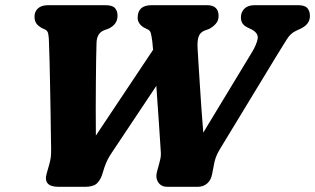

<svg xmlns="http://www.w3.org/2000/svg" viewBox="-20 -720 1214 740"><path d="M908.5 -652.5Q908.5 -673.5 922.2 -686.8Q936 -700 961 -700H1129Q1155 -700 1164.8 -688.5Q1174.5 -677 1174.5 -658.5Q1174.5 -627 1140.5 -610.5L1119.5 -600.5Q1100 -591.5 1085.8 -569Q1071.5 -546.5 1048.5 -509L826.5 -143.5Q816 -126 811 -111Q806 -96 803 -77L797.5 -49Q793.5 -26 778.5 -13Q763.5 0 742 0H624.5Q601.5 0 590 -17.2Q578.5 -34.5 585 -58L593.5 -89Q596.5 -99.5 598.5 -109.8Q600.5 -120 600 -131Q597 -175.5 592.5 -245.5Q588 -315.5 582.5 -389L411.5 -132.5Q402 -118.5 395.2 -105.5Q388.5 -92.5 382.5 -75L373.5 -46.5Q366 -24 352.2 -12Q338.5 0 307.5 0H206Q145 0 160 -51.5L170 -87Q174 -100.5 175.8 -114.5Q177.5 -128.5 177 -150Q176.5 -171.5 176 -209.5Q175.5 -247.5 174.8 -294.8Q174 -342 173 -391.2Q172 -440.5 171 -485.8Q170 -531 168.5 -564Q168 -577 166 -589.2Q164 -601.5 152.5 -607L144 -610.5Q128.5 -618.5 120.8 -628.8Q113 -639 113 -655.5Q113 -675.5 126.5 -687.8Q140 -700 165.5 -700H386.5Q413 -700 423 -689Q433 -678 433 -659.5Q433 -625.5 398 -609.5L381.5 -603.5Q352.5 -592 352 -553.5Q351 -529 350.5 -488.8Q350 -448.5 349.5 -399.2Q349 -350 349 -297.8Q349 -245.5 349.5 -197.5L570 -528Q568.5 -545 567 -560Q564 -582.5 561.2 -592.5Q558.5 -602.5 549.5 -606.5L534.5 -614Q524 -620 517.2 -629.8Q510.5 -639.5 510.5 -651Q510.5 -700 564 -700H777.5Q822.5 -700 822.5 -658.5Q822.5 -641 812.2 -629Q802 -617 786 -608.5L767 -601.5Q751 -594.5 745.5 -578.8Q740 -563 741.5 -535Q742.5 -515 744.8 -479Q747 -443 750 -397.5Q753 -352 756.2 -303Q759.5 -254 763.5 -209L952.5 -521Q968 -547 972.8 -569Q977.5 -591 951.5 -605.5L930.5 -616Q908.5 -627.5 908.5 -652.5Z"/></svg>

Font: Fraunces 9pt SuperSoft
Style: Bold Italic
Weight: 700
Italic angle: -16°
Version: Version 1.000;[b76b70a41]